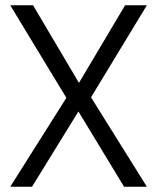

<svg xmlns="http://www.w3.org/2000/svg" viewBox="-20 -712 598 732"><path d="M19 -692 233 -339 19 0H102L279 -287L453 0H540L327 -341L540 -692H457L281 -396L106 -692Z"/></svg>

Font: Sunflower Light
Style: Regular
Weight: 300
Designer: JIKJI
Foundry: JIKJI
Version: Version 1.00